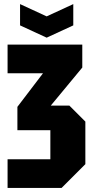

<svg xmlns="http://www.w3.org/2000/svg" viewBox="-20 -778 456 938"><path d="M281 140H17V0H226V-142H65V-256L190 -420H17V-560H382V-448L228 -262H319L397 -184V24ZM338 -758V-654L208 -594L78 -654V-758L208 -698Z"/></svg>

Font: Tektur Condensed
Style: Bold
Weight: 700
Width: 3
Designer: Adam Jagosz
Foundry: Adam Jagosz
Version: Version 1.005;gftools[0.9.30]